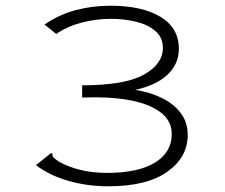

<svg xmlns="http://www.w3.org/2000/svg" viewBox="-20 -642 790 673"><path d="M360 11Q286 11 220 -8Q154 -27 106 -63L152 -100L160 -106L164 -101Q163 -94 168 -89.5Q173 -85 187 -75Q217 -58 259.5 -47Q302 -36 356 -36Q464 -36 523 -72Q582 -108 582 -172Q582 -220 540.5 -250Q499 -280 428 -292Q357 -304 268 -300V-343Q418 -343 484.5 -380.5Q551 -418 551 -474Q551 -510 525.5 -532.5Q500 -555 458.5 -565.5Q417 -576 368 -576Q317 -576 267 -563Q217 -550 177 -523L136 -556Q187 -591 245.5 -606.5Q304 -622 366 -622Q478 -622 542.5 -583Q607 -544 607 -471Q607 -418 567.5 -380.5Q528 -343 454 -327Q505 -319 546.5 -299Q588 -279 613 -246.5Q638 -214 638 -169Q638 -91 566.5 -40Q495 11 360 11Z"/></svg>

Font: Inconsolata ExtraExpanded Light
Style: Regular
Weight: 300
Width: 8
Monospace: yes
Designer: Raph Levien, Cyreal, Brenton Simpson
Foundry: Raph Levien, Cyreal, Google
Version: Version 3.001; ttfautohint (v1.8.2.53-6de2)